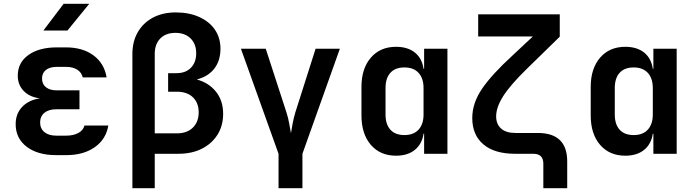

<svg xmlns="http://www.w3.org/2000/svg" viewBox="-20 -805 3640 1005"><path d="M327 7H274Q177 7 119.5 -37Q62 -81 62 -155Q62 -210 96.5 -246Q131 -282 189 -290Q135 -297 104 -329Q73 -361 73 -409Q73 -477 128.5 -517Q184 -557 278 -557H325Q413 -557 469.5 -515Q526 -473 538 -400H413Q407 -426 384 -440.5Q361 -455 325 -455H278Q241 -455 220.5 -439Q200 -423 200 -394Q200 -365 220.5 -348.5Q241 -332 277 -332H396V-233H274Q235 -233 212.5 -214.5Q190 -196 190 -164Q190 -132 212.5 -113.5Q235 -95 274 -95H327Q364 -95 390 -109Q416 -123 422 -148H547Q535 -76 476 -34.5Q417 7 327 7ZM207 -645 313 -785H447L333 -645Z M673 180V-523Q673 -588 701.5 -637Q730 -686 781 -713Q832 -740 900 -740Q970 -740 1023 -716Q1076 -692 1105 -649.5Q1134 -607 1134 -550Q1134 -487 1101.5 -445.5Q1069 -404 1010 -389Q1073 -372 1110.5 -325Q1148 -278 1148 -209Q1148 -147 1118.5 -100Q1089 -53 1036.5 -26.5Q984 0 913 0H790V180ZM790 -107H906Q959 -107 989.5 -137Q1020 -167 1020 -217Q1020 -267 989.5 -296Q959 -325 906 -325H860V-422H904Q952 -422 979.5 -450.5Q1007 -479 1007 -526Q1007 -575 977.5 -604Q948 -633 898 -633Q848 -633 819 -603.5Q790 -574 790 -523Z M1438 180V0L1241 -550H1371L1479 -218Q1489 -187 1494 -157Q1499 -127 1503 -108Q1506 -127 1511.5 -157Q1517 -187 1526 -217L1632 -550H1759L1563 0V180Z M2053 10Q1970 10 1921 -47Q1872 -104 1872 -201V-350Q1872 -446 1921 -503Q1970 -560 2053 -560Q2114 -560 2151.5 -530Q2189 -500 2197 -445H2200V-550H2322V0H2200V-105H2197Q2189 -51 2151.5 -20.5Q2114 10 2053 10ZM2097 -98Q2145 -98 2171 -126.5Q2197 -155 2197 -206V-344Q2197 -395 2171 -423.5Q2145 -452 2097 -452Q2049 -452 2023.5 -424Q1998 -396 1998 -344V-206Q1998 -154 2023.5 -126Q2049 -98 2097 -98Z M2824 180V52Q2824 0 2772 0H2677Q2568 0 2510 -49.5Q2452 -99 2452 -187Q2452 -266 2504 -341.5Q2556 -417 2661 -513L2769 -614H2483V-730H2910V-613L2737 -444Q2650 -359 2613.5 -301Q2577 -243 2577 -196Q2577 -155 2603 -132Q2629 -109 2678 -109H2795Q2949 -109 2949 40V180Z M3253 10Q3170 10 3121 -47Q3072 -104 3072 -201V-350Q3072 -446 3121 -503Q3170 -560 3253 -560Q3314 -560 3351.5 -530Q3389 -500 3397 -445H3400V-550H3522V0H3400V-105H3397Q3389 -51 3351.5 -20.5Q3314 10 3253 10ZM3297 -98Q3345 -98 3371 -126.5Q3397 -155 3397 -206V-344Q3397 -395 3371 -423.5Q3345 -452 3297 -452Q3249 -452 3223.5 -424Q3198 -396 3198 -344V-206Q3198 -154 3223.5 -126Q3249 -98 3297 -98Z"/></svg>

Font: NKDuy Mono
Style: Bold
Weight: 700
Monospace: yes
Designer: NKDuy
Foundry: NKDuy
Version: Version 2.251; ttfautohint (v1.8.4.7-5d5b)